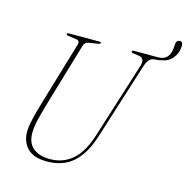

<svg xmlns="http://www.w3.org/2000/svg" viewBox="-119 -931 1031 1057"><g transform="rotate(15 397.0 -402.5)"><path d="M465.5 -196.5 602 -628.5Q616.5 -676 579.5 -681L547.5 -685.5Q535 -687 535.5 -694Q535.5 -700 546.5 -700H684.5Q748.5 -700 754 -773L755.5 -793Q757 -817.5 777 -818Q796.5 -818.5 794 -788Q791 -749 767 -721.2Q743 -693.5 703 -688.5Q700 -687 695 -686.5L667.5 -683.5Q649 -682 637.8 -669.2Q626.5 -656.5 617.5 -628L480.5 -195.5Q447.5 -90.5 389.5 -39Q331.5 12.5 240.5 12.5Q163 12.5 127.2 -25.8Q91.5 -64 93.5 -124.5Q94 -144.5 100.5 -175.8Q107 -207 117 -243.2Q127 -279.5 137.5 -314L238.5 -653Q245.5 -676 223.5 -679.5L176 -686Q165 -688 165 -693.5Q165.5 -700 176.5 -700H351Q359.5 -700 359.5 -695Q359.5 -688.5 343 -686L292.5 -678Q272.5 -675 266 -653L165 -312.5Q146 -248.5 134.8 -202.8Q123.5 -157 123 -124.5Q121 -64.5 155.8 -34.5Q190.5 -4.5 253 -4.5Q327.5 -4.5 380.8 -50.5Q434 -96.5 465.5 -196.5Z"/></g></svg>

Font: Fraunces 144pt S050 Thin
Style: Italic
Weight: 100
Italic angle: -16°
Version: Version 1.000; ttfautohint (v1.8.3)